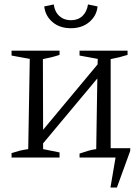

<svg xmlns="http://www.w3.org/2000/svg" viewBox="-20 -709 628 864"><path d="M32 0V-20Q50 -26 67.5 -30.5Q85 -35 107 -38L114 -444L32 -459V-481H248V-462Q230 -456 212 -451.5Q194 -447 173 -443L174 -125L419 -419L420 -444L338 -459V-481H554V-462Q535 -456 517 -451.5Q499 -447 478 -443V-42H566V-30L506 135H477L500 0H338V-18Q356 -24 375.5 -30Q395 -36 413 -38L418 -356L174 -64V-38L248 -23V0ZM299 -582Q249 -582 216.5 -609.5Q184 -637 179 -680L222 -689Q226 -656 247 -637Q268 -618 299 -618Q331 -618 351 -637Q371 -656 376 -689L419 -680Q415 -638 382 -610Q349 -582 299 -582Z"/></svg>

Font: Piazzolla Light
Style: Regular
Weight: 300
Designer: Juan Pablo del Peral
Foundry: Huerta Tipografica
Version: Version 1.330